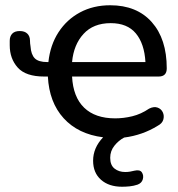

<svg xmlns="http://www.w3.org/2000/svg" viewBox="-20 -516 677 730"><path d="M444 194Q394 194 364 167.5Q334 141 334 95Q334 46 372 6Q277 -6 222 -66.5Q167 -127 162 -225H148Q78 -225 47.5 -259Q17 -293 17 -344Q17 -349 17 -353.5Q17 -358 17 -361Q17 -378 26.5 -388Q36 -398 55 -398Q74 -398 84 -388Q94 -378 94 -362Q94 -356 94.5 -351Q95 -346 96 -340Q98 -309 112 -294.5Q126 -280 160 -280H164Q171 -345 202.5 -393.5Q234 -442 284.5 -469Q335 -496 399 -496Q500 -496 557 -432Q614 -368 614 -256Q614 -225 583 -225H254Q258 -147 300 -106.5Q342 -66 418 -66Q450 -66 483 -74Q516 -82 547 -103Q565 -112 579 -107Q593 -102 599 -89Q605 -76 601 -61.5Q597 -47 580 -38Q522 -2 452 7Q431 18 415 38Q399 58 399 84Q399 112 415.5 125Q432 138 456 138Q466 138 474.5 136.5Q483 135 491 133Q512 128 519.5 139.5Q527 151 523 165.5Q519 180 503 186Q488 191 473 192.5Q458 194 444 194ZM254 -280H533Q529 -350 496.5 -389Q464 -428 401 -428Q335 -428 297.5 -387Q260 -346 254 -280Z"/></svg>

Font: Chiron GoRound TC
Style: Regular
Weight: 400
Designer: Ryoko NISHIZUKA 西塚涼子 (kana, bopomofo & ideographs); Paul D. Hunt (Latin, Greek & Cyrillic); Sandoll Communications 산돌커뮤니
Foundry: Adobe
Version: Version 1.000;hotconv 1.1.1;makeotfexe 2.6.0